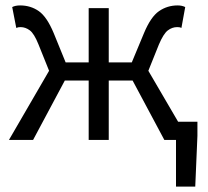

<svg xmlns="http://www.w3.org/2000/svg" viewBox="-20 -516 767 708"><path d="M629 172V0H603V-67H708V-15L700 172ZM13 0 161 -255 122 -352Q106 -392 90 -404Q74 -416 56 -416Q51 -416 48 -415.5Q45 -415 40 -413L25 -490Q37 -496 54 -496Q93 -496 123 -475Q153 -454 178 -394L222 -286H307V-486H381V-286H466L511 -394Q536 -454 566.5 -475Q597 -496 635 -496Q651 -496 663 -490L649 -413Q645 -415 641.5 -415.5Q638 -416 633 -416Q615 -416 599 -404Q583 -392 566 -352L527 -255L676 0H586L469 -219H381V0H307V-219H219L102 0Z"/></svg>

Font: Source Sans 3
Style: Regular
Weight: 400
Designer: Paul D. Hunt
Foundry: Adobe
Version: Version 3.046;hotconv 1.0.118;makeotfexe 2.5.65603